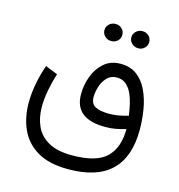

<svg xmlns="http://www.w3.org/2000/svg" viewBox="-113 -660 911 976"><g transform="rotate(15 342.5 -172.0)"><path d="M470.2 -515.1Q470.2 -533.7 484.1 -546.9Q498 -560.1 517.6 -560.1Q537.6 -560.1 551 -547.1Q564.5 -534.2 564.5 -515.1Q564.5 -496.1 551 -483.2Q537.6 -470.2 517.6 -470.2Q498 -470.2 484.1 -483.4Q470.2 -496.6 470.2 -515.1ZM328.6 -515.1Q328.6 -533.7 342.3 -546.9Q356 -560.1 376 -560.1Q396 -560.1 409.4 -547.1Q422.9 -534.2 422.9 -515.1Q422.9 -496.1 409.4 -483.2Q396 -470.2 376 -470.2Q356 -470.2 342.3 -483.4Q328.6 -496.6 328.6 -515.1ZM333 215.8Q232.4 215.8 170.7 179.4Q108.9 143.1 80.6 80.8Q52.2 18.6 52.2 -59.1Q52.2 -108.4 62 -160.2Q71.8 -211.9 89.4 -261.7L153.8 -235.8Q140.1 -191.9 131.1 -145.8Q122.1 -99.6 122.1 -56.2Q122.1 1 142.8 45.9Q163.6 90.8 210 116.7Q256.3 142.6 333 142.6Q461.9 142.6 514.4 91.1Q566.9 39.6 566.9 -58.1Q540.5 -50.3 515.4 -45.4Q490.2 -40.5 458.5 -40.5Q297.9 -40.5 297.9 -169.9Q297.9 -218.3 314.9 -264.4Q332 -310.5 366.7 -340.8Q401.4 -371.1 453.6 -371.1Q505.4 -371.1 540 -344.7Q574.7 -318.4 595.2 -274.4Q615.7 -230.5 624.5 -177.5Q633.3 -124.5 633.3 -70.8Q633.3 70.3 559.1 143.1Q484.9 215.8 333 215.8ZM461.9 -110.4Q487.3 -110.4 512.2 -115Q537.1 -119.6 561 -126.5Q557.6 -153.8 551 -183.6Q544.4 -213.4 532.5 -239.7Q520.5 -266.1 501.2 -282.5Q481.9 -298.8 453.1 -298.8Q421.4 -298.8 401.6 -278.1Q381.8 -257.3 372.6 -228Q363.3 -198.7 363.3 -173.3Q363.3 -135.7 389.6 -123Q416 -110.4 461.9 -110.4Z"/></g></svg>

Font: Vazirmatn RD Light
Style: Regular
Weight: 300
Designer: Saber Rastikerdar
Foundry: Saber Rastikerdar
Version: Version 32.102